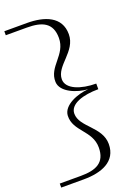

<svg xmlns="http://www.w3.org/2000/svg" viewBox="-178 -828 816 1124"><g transform="rotate(-20 229.5 -266.0)"><path d="M401 -246V-281C307 -281 220 -312 220 -373C220 -458 349 -500 349 -608C349 -718 250 -753 141 -753H0V-728H131C226 -728 287 -702 287 -607C287 -501 176 -468 180 -371C183 -306 279 -270 345 -266C279 -262 183 -226 180 -161C176 -64 287 -31 287 75C287 170 226 196 131 196H0V221H141C250 221 349 186 349 76C349 -32 220 -74 220 -159C220 -220 307 -246 401 -246Z"/></g></svg>

Font: Sprat Extended
Style: Regular
Weight: 400
Width: 9
Designer: Ethan Nakache
Foundry: Collletttivo
Version: Version 2.000;Glyphs 3.2 (3217)